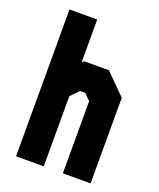

<svg xmlns="http://www.w3.org/2000/svg" viewBox="-139 -836 762 921"><g transform="rotate(20 241.5 -375.0)"><path d="M55 0V-749.5H196.5V-530.5L206 -540H332.5L435.5 -437V0H294V-368L263.5 -399H236.5L196.5 -358.5V0Z"/></g></svg>

Font: Tourney Condensed Black
Style: Regular
Weight: 900
Width: 3
Designer: Tyler Finck
Foundry: Etcetera Type Co
Version: Version 1.010; ttfautohint (v1.8.3)